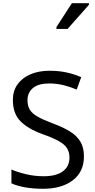

<svg xmlns="http://www.w3.org/2000/svg" viewBox="-20 -1164 589 1194"><path d="M502 -191Q502 -96 433 -43Q364 10 247 10Q187 10 136 1Q85 -8 51 -24V-110Q87 -94 140.5 -81Q194 -68 251 -68Q331 -68 371.5 -99Q412 -130 412 -183Q412 -218 397 -242Q382 -266 345.5 -286.5Q309 -307 244 -330Q153 -363 106.5 -411Q60 -459 60 -542Q60 -599 89 -639.5Q118 -680 169.5 -702Q221 -724 288 -724Q347 -724 396 -713Q445 -702 485 -684L457 -607Q420 -623 376.5 -634Q333 -645 286 -645Q219 -645 185 -616.5Q151 -588 151 -541Q151 -505 166 -481Q181 -457 215 -438Q249 -419 307 -397Q370 -374 413.5 -347.5Q457 -321 479.5 -284Q502 -247 502 -191ZM331 -984V-996L427 -1144H533V-1134L400 -984Z"/></svg>

Font: Noto Sans Tifinagh Ghat
Style: Regular
Weight: 400
Designer: JamraPatel
Foundry: JamraPatel LLC
Version: Version 2.006; ttfautohint (v1.8.4.7-5d5b)